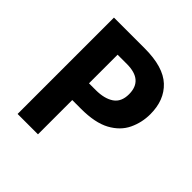

<svg xmlns="http://www.w3.org/2000/svg" viewBox="-189 -860 1006 1006"><g transform="rotate(45 314.0 -357.0)"><path d="M318 -714Q456 -714 519.5 -654.5Q583 -595 583 -491Q583 -429 557 -374.5Q531 -320 470.5 -287Q410 -254 306 -254H241V0H90V-714ZM310 -590H241V-378H291Q355 -378 392.5 -403.5Q430 -429 430 -486Q430 -590 310 -590Z"/></g></svg>

Font: Noto IKEA Simplified Chinese
Style: Bold
Weight: 700
Designer: Monotype Design Team
Foundry: Monotype Imaging Inc.
Version: Version 1.100